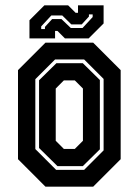

<svg xmlns="http://www.w3.org/2000/svg" viewBox="-20 -700 520 720"><path d="M150.5 0 47.5 -103V-437L150.5 -540H329.5L432.5 -437V-103L329.5 0ZM190.5 -63H295.5L368.5 -136V-404L295.5 -477H186.5L112.5 -403V-141ZM195.5 -77 126.5 -145V-399L191.5 -463H290.5L354.5 -400V-140L290.5 -77ZM219.5 -141.5H260.5L291 -172V-368L260.5 -398.5H219.5L189 -368V-172ZM90.5 -556V-624L146.5 -680H235.5L263.5 -652H272.5V-680H368.5V-612L312.5 -556H223.5L195.5 -584H186.5V-556ZM134.5 -591H148.5V-599L175.5 -628.5H210.5L245.5 -595H289.5L327.5 -636V-646H313.5V-638L286.5 -608.5H247.5L213.5 -642H172.5L134.5 -601Z"/></svg>

Font: Tourney Condensed Regular
Style: Bold
Weight: 700
Width: 3
Designer: Tyler Finck
Foundry: Etcetera Type Co
Version: Version 1.010; ttfautohint (v1.8.3)